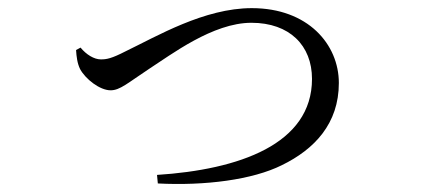

<svg xmlns="http://www.w3.org/2000/svg" viewBox="-20 -467 1040 472"><path d="M167 -344C168 -328 170 -311 177 -297C190 -273 225 -245 252 -245C275 -245 294 -263 347 -298C400 -332 503 -411 598 -411C692 -411 747 -355 747 -273C747 -112 567 -50 366 -37L368 -16C484 -10 601 -25 673 -61C753 -100 813 -163 813 -263C813 -358 737 -447 599 -447C482 -447 366 -378 289 -341C254 -323 242 -321 228 -321C211 -321 192 -333 178 -350Z"/></svg>

Font: Noto Serif CJK JP
Style: Regular
Weight: 400
Designer: Ryoko NISHIZUKA 西塚涼子 (kana & ideographs); Frank Grießhammer (Latin, Greek & Cyrillic); Wenlong ZHANG 张文龙 (bopomofo); San
Foundry: Adobe Systems Incorporated
Version: Version 1.000;PS 1;hotconv 16.6.53;makeotf.lib2.5.65590